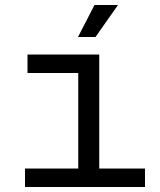

<svg xmlns="http://www.w3.org/2000/svg" viewBox="-20 -748 640 768"><path d="M80 0V-74H293V-456H90V-530H377V-74H560V0ZM292 -600 358 -728H452L362 -600Z"/></svg>

Font: Geist Mono
Style: Regular
Weight: 400
Monospace: yes
Designer: Basement.studio, Andrés Briganti, Mateo Zaragoza
Foundry: Basement.studio, Vercel, Andrés Briganti, Guido Ferreyra, Mateo Zaragoza
Version: Version 1.500; ttfautohint (v1.8.4.7-5d5b)